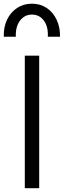

<svg xmlns="http://www.w3.org/2000/svg" viewBox="-34 -994 337 1014"><path d="M97 0V-700H173V0ZM-14 -800Q-15.5 -850.5 3.2 -890Q22 -929.5 56.2 -952Q90.5 -974.5 135 -974.5Q179 -974.5 212.8 -951.8Q246.5 -929 265.2 -889.5Q284 -850 283 -800H218.5Q221.5 -852.5 197.8 -884.8Q174 -917 135 -917Q95.5 -917 71.5 -884.8Q47.5 -852.5 49.5 -800Z"/></svg>

Font: Geologica Roman ExtraLight
Style: Regular
Weight: 250
Designer: Sindre Bremnes, Frode Helland
Foundry: Monokrom Skriftforlag AS
Version: Version 1.010;gftools[0.9.28]